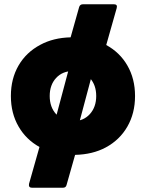

<svg xmlns="http://www.w3.org/2000/svg" viewBox="-20 -716 684 900"><path d="M332 10 292 151Q289 164 275 164H130Q113 164 116 146L165 -27Q102 -62 67 -123Q31 -185 31 -266Q31 -347 67 -409Q103 -471 169 -506Q230 -539 311 -541L351 -683Q355 -696 369 -696H514Q532 -696 527 -678L478 -505Q542 -470 577 -409Q613 -347 613 -266Q613 -185 577 -122.5Q541 -60 476 -25Q415 8 332 10ZM322 -148Q371 -148 401 -181Q431 -214 431 -266Q431 -318 401 -350.5Q371 -383 322 -383Q273 -383 243 -350.5Q213 -318 213 -266Q213 -214 243 -181Q273 -148 322 -148ZM341 -102H225L320 -458H436Z"/></svg>

Font: YamahaIndonesia935. App XBold
Style: Regular
Weight: 800
Designer: Dalton Maag Ltd
Foundry: Dalton Maag Ltd
Version: Version 1.002; January 01, 2024; Regular/Italic